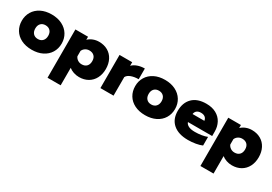

<svg xmlns="http://www.w3.org/2000/svg" viewBox="27 -1342 3416 2407"><g transform="rotate(30 1734.5 -138.0)"><path d="M20 -240Q20 -313 55 -371Q90 -429 155 -462Q220 -495 308 -495Q395 -495 460.5 -462Q526 -429 561.5 -371Q597 -313 597 -240Q597 -166 561.5 -108Q526 -50 460.5 -17.5Q395 15 308 15Q220 15 155 -17.5Q90 -50 55 -108Q20 -166 20 -240ZM402 -240Q402 -286 376.5 -312.5Q351 -339 308 -339Q265 -339 240 -312.5Q215 -286 215 -240Q215 -194 240 -167Q265 -140 308 -140Q351 -140 376.5 -167Q402 -194 402 -240Z M657 -480H840V-436Q869 -464 909 -479.5Q949 -495 993 -495Q1066 -495 1121 -463.5Q1176 -432 1206 -374Q1236 -316 1236 -240Q1236 -165 1206 -107Q1176 -49 1121 -17Q1066 15 993 15Q951 15 912 1.5Q873 -12 847 -34V219H657ZM1039 -241Q1039 -288 1013 -314Q987 -340 942 -340Q910 -340 884.5 -323.5Q859 -307 847 -279V-201Q859 -173 884.5 -156.5Q910 -140 942 -140Q987 -140 1013 -166.5Q1039 -193 1039 -241Z M1296 -480H1479V-428Q1506 -457 1553 -474Q1600 -491 1656 -491V-336Q1596 -336 1549.5 -319Q1503 -302 1486 -269V0H1296Z M1661 -240Q1661 -313 1696 -371Q1731 -429 1796 -462Q1861 -495 1949 -495Q2036 -495 2101.5 -462Q2167 -429 2202.5 -371Q2238 -313 2238 -240Q2238 -166 2202.5 -108Q2167 -50 2101.5 -17.5Q2036 15 1949 15Q1861 15 1796 -17.5Q1731 -50 1696 -108Q1661 -166 1661 -240ZM2043 -240Q2043 -286 2017.5 -312.5Q1992 -339 1949 -339Q1906 -339 1881 -312.5Q1856 -286 1856 -240Q1856 -194 1881 -167Q1906 -140 1949 -140Q1992 -140 2017.5 -167Q2043 -194 2043 -240Z M2278 -238Q2278 -357 2347.5 -426Q2417 -495 2547 -495Q2630 -495 2689.5 -462.5Q2749 -430 2779.5 -373Q2810 -316 2810 -245V-180H2459Q2481 -116 2596 -116Q2642 -116 2690 -123.5Q2738 -131 2771 -145V-20Q2735 -4 2681 5.5Q2627 15 2570 15Q2432 15 2355 -51Q2278 -117 2278 -238ZM2630 -296Q2626 -328 2604 -345.5Q2582 -363 2544 -363Q2506 -363 2484.5 -345Q2463 -327 2459 -296Z M2870 -480H3053V-436Q3082 -464 3122 -479.5Q3162 -495 3206 -495Q3279 -495 3334 -463.5Q3389 -432 3419 -374Q3449 -316 3449 -240Q3449 -165 3419 -107Q3389 -49 3334 -17Q3279 15 3206 15Q3164 15 3125 1.5Q3086 -12 3060 -34V219H2870ZM3252 -241Q3252 -288 3226 -314Q3200 -340 3155 -340Q3123 -340 3097.5 -323.5Q3072 -307 3060 -279V-201Q3072 -173 3097.5 -156.5Q3123 -140 3155 -140Q3200 -140 3226 -166.5Q3252 -193 3252 -241Z"/></g></svg>

Font: Readiness ExtraBold
Style: Regular
Weight: 800
Designer: Katatrad Team
Foundry: CadsonDemak
Version: Version 1.00;January 16, 2020;FontCreator 12.0.0.2550 64-bit